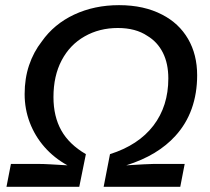

<svg xmlns="http://www.w3.org/2000/svg" viewBox="-20 -718 808 738"><path d="M437.5 -698.2Q485.8 -698.2 527.3 -689Q568.8 -679.7 603.5 -661.6Q668 -628.4 702.9 -568.4Q737.8 -508.3 737.8 -428.7Q737.8 -358.9 716.8 -300Q695.8 -241.2 653.8 -195.3Q620.6 -158.7 574 -130.4Q527.3 -102.1 465.3 -82.5Q505.9 -85 532 -86.4Q558.1 -87.9 570.8 -87.9H689.9L672.9 0H378.4L402.8 -125.5Q512.2 -160.2 569.6 -235.1Q627 -310.1 627 -416.5Q627 -474.1 606 -515.6Q585 -557.1 546.4 -580.1Q501.5 -610.4 433.1 -610.4Q361.8 -610.4 305.2 -578.1Q248.5 -545.9 217 -486.1Q185.5 -426.3 185.5 -344.7Q185.5 -270.5 215.6 -216.8Q245.6 -163.1 310.1 -125.5L284.7 0H4.9L22 -87.9H127.9Q146.5 -87.9 176.3 -86.2Q206.1 -84.5 239.3 -82.5Q188 -110.8 151.1 -152.8Q114.3 -194.8 94.5 -246.8Q74.7 -298.8 74.7 -356.4Q74.7 -416.5 91.8 -467.3Q108.9 -518.1 140.6 -558.6Q187.5 -625.5 265.1 -661.9Q342.8 -698.2 437.5 -698.2Z"/></svg>

Font: Arimo Medium
Style: Italic
Weight: 500
Italic angle: -12°
Designer: Steve Matteson
Foundry: Monotype Imaging Inc.
Version: Version 1.33